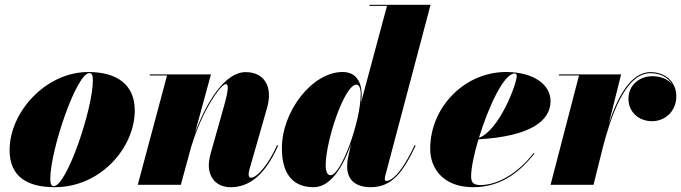

<svg xmlns="http://www.w3.org/2000/svg" viewBox="-20 -770 2838 800"><path d="M208.5 10C399.5 10 541.5 -155 541.5 -310C541.5 -420 464 -470 348 -470C172 -470 20 -304.5 20 -144.5C20 -34.5 92.5 10 208.5 10ZM204 5.5C193 5.5 189.5 -5.5 189.5 -24.5C189.5 -143.5 298.5 -465.5 352.5 -465.5C363.5 -465.5 367 -454.5 367 -435.5C367 -316.5 258 5.5 204 5.5Z M676 -455.5 554 0H733.5L776 -156C825 -319 902.5 -419.5 920.5 -419.5C931.5 -419.5 935 -404.5 913 -326.5L859.5 -137C854.5 -120.5 850 -97.5 850 -82C850 -29 882.5 10 941.5 10C1016 10 1083.5 -37.5 1139 -163.5L1134.5 -165C1096 -79.5 1049.5 -29.5 1026 -29.5C1019.5 -29.5 1016 -33 1016 -44.5C1016 -49.5 1018 -59.5 1019.5 -64.5L1092.5 -319.5C1118.5 -409.5 1081 -469.5 1003.5 -469.5C916.5 -469.5 840 -344 792 -215L859 -460H604V-455.5Z M1487 -374C1487 -429 1463 -470 1408 -470C1280 -470 1154.5 -305.5 1154.5 -152.5C1154.5 -55 1192.5 10 1287 10C1358.5 10 1410 -77 1442.5 -169.5L1429.5 -110C1428 -101.5 1426.5 -91 1426.5 -76.5C1426.5 -25.5 1456 10 1525.5 10C1615.5 10 1661.5 -57 1712 -163.5L1707.5 -165C1643 -27 1601.5 -16 1590.5 -16C1584.5 -16 1583.5 -20.5 1583.5 -24C1583.5 -28.5 1584 -32.5 1585.5 -38.5L1774 -750H1519.5V-745.5H1592.5L1484.5 -343.5C1486 -356.5 1487 -367 1487 -374ZM1483 -378C1483 -263.5 1401 -40 1357.5 -40C1343 -40 1337 -57.5 1337 -80C1337 -185 1416 -417.5 1465 -417.5C1475.5 -417.5 1483 -404.5 1483 -378Z M1943 -35C1943 -70 1955 -127.5 1973.5 -189.5C2191 -202 2274 -266.5 2274 -349C2274 -416.5 2205 -470 2088 -470C1917.5 -470 1772.5 -325 1772.5 -150C1772.5 -65 1830 10 1951 10C2077.5 10 2153 -64 2207 -129.5L2203.5 -132C2129.5 -38.5 2046 1 1982.5 1C1956 1 1943 -6.5 1943 -35ZM2124.5 -464C2131 -464 2133 -460 2133 -452.5C2133 -421 2061 -227.5 1975.5 -195.5C2014 -322 2079 -464 2124.5 -464Z M2392.5 -455.5 2274 0H2453L2493 -160.5C2525 -281.5 2584.5 -465 2690 -465C2730.5 -465 2764 -448 2781 -418C2763.5 -440.5 2732.5 -452.5 2698 -452.5C2644 -452.5 2598.5 -415 2598.5 -358.5C2598.5 -303.5 2641.5 -265 2696.5 -265C2754.5 -265 2798 -309.5 2798 -368.5C2798 -430.5 2751 -469.5 2690.5 -469.5C2606 -469.5 2551.5 -361 2516.5 -254L2568 -460H2309V-455.5Z"/></svg>

Font: Bodoni* 36pt Fatface
Style: Italic
Weight: 900
Italic angle: -13°
Version: Version 2.3